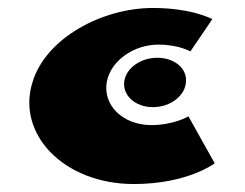

<svg xmlns="http://www.w3.org/2000/svg" viewBox="-20 -445 615 482"><path d="M375 -300C334 -300 297 -275 292 -241C287 -206 319 -176 364 -176C409 -176 446 -206 447 -241C449 -275 416 -300 375 -300ZM360 -131C288 -131 238 -181 248 -239C258 -293 316 -333 378 -333C428 -333 458 -316 458 -316L513 -397C513 -397 462 -425 364 -425C237 -425 96 -350 62 -240C20 -109 140 17 316 17C451 17 519 -35 519 -35L453 -153C453 -153 417 -131 360 -131Z"/></svg>

Font: Hussar Milosc
Style: Bold
Weight: 700
Foundry: Cannot Into Space Fonts
Version: Version 1.02